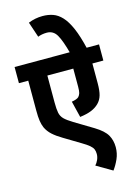

<svg xmlns="http://www.w3.org/2000/svg" viewBox="-156 -976 882 1252"><g transform="rotate(-15 285.0 -349.5)"><path d="M570 -513H496V-380Q496 -330 487.5 -300Q479 -270 458 -249Q437 -228 406.5 -215.5Q376 -203 329 -197L302 -307Q338 -313 350 -325Q359 -335 363 -348.5Q367 -362 367 -391V-513H192V-330Q192 -287 197 -261.5Q202 -236 220 -218Q238 -200 276 -177L402 -101Q461 -65 481.5 -29Q502 7 502 53Q502 95 485.5 132Q469 169 448 197L342 135Q354 122 362.5 103Q371 84 371 64Q371 46 365.5 32.5Q360 19 343 4.5Q326 -10 292 -30L184 -95Q145 -118 119.5 -141Q94 -164 80 -194Q71 -215 67 -241.5Q63 -268 63 -312V-513H0V-622H570ZM374 -615Q350 -705 327 -744.5Q304 -784 260 -784Q243 -784 227.5 -781Q212 -778 200 -773L165 -877Q211 -896 262 -896Q299 -896 331 -885Q363 -874 391 -844Q419 -814 443 -759Q467 -704 488 -615Z"/></g></svg>

Font: Noto Sans Devanagari UI SemiCondensed
Style: Bold
Weight: 700
Width: 4
Designer: Jelle Bosma - Monotype Design Team
Foundry: Monotype Imaging Inc.
Version: Version 2.004; ttfautohint (v1.8.4.7-5d5b)